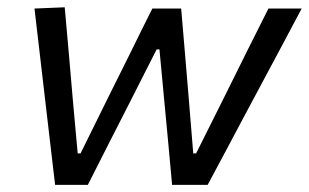

<svg xmlns="http://www.w3.org/2000/svg" viewBox="-20 -520 868 540"><path d="M135 0Q129.5 -46 124 -93.5L113 -187.5L102.5 -277.5Q90 -386 77 -496L162 -499.5Q167.5 -437 173.5 -370.5Q179 -304 184.5 -243L198.5 -88.5H206.5L284 -245.5Q315 -307.5 346 -370Q376.5 -432.5 408.5 -496H489.5Q494.5 -436 500 -372.5Q505 -309 510.5 -247.5L523.5 -88.5H531.5L611.5 -248.5Q641.5 -309.5 674.5 -375.5Q707.5 -441 735 -496H828.5Q799 -440.5 770 -386Q741 -331.5 711.5 -276.5L665 -189.5Q639 -141 614 -93.5Q588.5 -46 564 0H464Q459 -55.5 453.2 -118Q447.5 -180.5 442 -236.5L428.5 -381H420.5L346.5 -235Q317.5 -178.5 286.8 -118Q256 -57.5 227 0Z"/></svg>

Font: Heraclito
Style: Italic
Weight: 400
Italic angle: -12°
Designer: Kostas Bartsokas (font) & Cristiano Sobral (main changes)
Foundry: Kostas Bartsokas (font) & Cristiano Sobral (main changes)
Version: Version 1.00;July 8, 2020;FontCreator 13.0.0.2655 64-bit